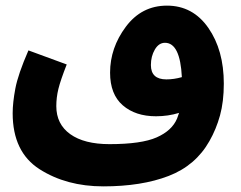

<svg xmlns="http://www.w3.org/2000/svg" viewBox="-20 -474 857 682"><path d="M724 27Q748 -15 761.5 -64Q775 -113 775 -177Q775 -296 720 -375Q665 -454 573 -454Q483 -454 427 -379Q371 -304 371 -216Q371 -139 416 -100Q461 -61 534 -61Q577 -61 616 -73Q613 -63 609 -53Q591 -10 536.5 14Q482 38 369 38Q279 38 229.5 2.5Q180 -33 180 -97Q180 -128 187.5 -158.5Q195 -189 217 -245L81 -295Q44 -210 34.5 -159.5Q25 -109 25 -72Q25 66 120.5 127Q216 188 347 188Q483 188 579 151Q675 114 724 27ZM516 -243Q516 -274 530 -298Q544 -322 566 -322Q620 -322 626 -200Q598 -192 571 -192Q516 -192 516 -243Z"/></svg>

Font: Noto Sans Arabic SemiCondensed Extra
Style: Regular
Weight: 800
Width: 4
Designer: Nadine Chahine - Monotype Design Team
Foundry: Monotype Imaging Inc.
Version: Version 1.902